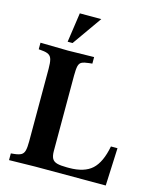

<svg xmlns="http://www.w3.org/2000/svg" viewBox="-135 -1034 932 1131"><g transform="rotate(15 330.5 -468.5)"><path d="M30 3V-38L50 -40Q78 -43 92 -51Q106 -59 111 -78Q116 -97 116 -133V-577Q116 -613 111 -632.5Q106 -652 91.5 -660.5Q77 -669 50 -671L30 -673V-713L199 -710L357 -713V-673L337 -671Q308 -668 294 -661Q280 -654 275.5 -635Q271 -616 271 -577V-117Q271 -88 279.5 -72Q288 -56 309.5 -50Q331 -44 370 -44H383Q476 -44 523 -87Q570 -130 589 -230H629L619 0H188ZM183 -760 209 -940H340L213 -760Z"/></g></svg>

Font: Baskervville SC
Style: Regular
Weight: 400
Designer: Alexis Faudot, Rémi Forte, Morgane Pierson, Rafael Ribas, Tanguy Vanlaeys, Rosalie Wagner, Thomas Huot-Marchand
Foundry: ANRT
Version: Version 1.100